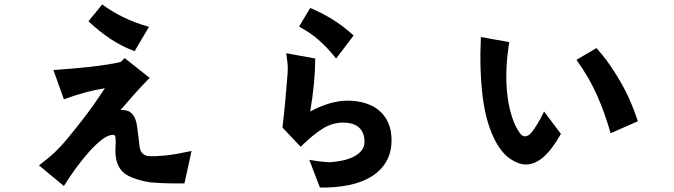

<svg xmlns="http://www.w3.org/2000/svg" viewBox="-20 -745 3040 866"><path d="M812 82Q765 83 726 81.5Q687 80 665 78Q652 77 633.5 73Q615 69 595.5 63Q576 57 558 47.5Q540 38 529 25Q512 6 505.5 -21Q499 -48 501 -80Q503 -111 501 -124Q499 -137 490 -137Q468 -137 440 -115.5Q412 -94 382.5 -61Q353 -28 322.5 13.5Q292 55 268 94L156 1Q202 -34 230 -61Q258 -88 280 -115Q317 -159 360 -215Q403 -271 453 -347Q405 -339 362.5 -327.5Q320 -316 268 -297L221 -429Q261 -432 303.5 -435.5Q346 -439 385.5 -443.5Q425 -448 461.5 -453.5Q498 -459 526 -466L542 -483L655 -394Q613 -351 584 -318Q555 -285 524 -249Q558 -250 573.5 -234Q589 -218 595 -193Q599 -173 601 -154Q603 -135 606 -115Q609 -78 614 -66Q625 -43 651 -41Q680 -39 724.5 -43.5Q769 -48 844 -64ZM587 -514Q527 -537 477.5 -570Q428 -603 379 -649L441 -725Q483 -694 534 -668.5Q585 -643 652 -624Z M1746 -113Q1746 -57 1722 -16Q1698 25 1655 51.5Q1612 78 1552.5 90Q1493 102 1423 101L1375 -24Q1398 -20 1414 -18Q1430 -16 1441.5 -15Q1453 -14 1461 -13.5Q1469 -13 1477 -14Q1503 -16 1529 -22Q1555 -28 1576.5 -39Q1598 -50 1611 -66.5Q1624 -83 1624 -106Q1624 -147 1599.5 -169.5Q1575 -192 1526 -192Q1479 -192 1435 -164.5Q1391 -137 1336 -83L1254 -170Q1262 -236 1267 -292.5Q1272 -349 1277 -411Q1278 -422 1278 -432Q1278 -442 1277.5 -452Q1277 -462 1275 -475Q1273 -488 1271 -505L1402 -481Q1401 -368 1379 -242Q1470 -291 1548 -291Q1590 -291 1626.5 -280Q1663 -269 1689.5 -247Q1716 -225 1731 -191.5Q1746 -158 1746 -113ZM1496 -481Q1474 -509 1454.5 -529Q1435 -549 1416.5 -565.5Q1398 -582 1377 -596Q1356 -610 1329 -625L1379 -709Q1432 -687 1479 -658Q1526 -629 1575 -585Z M2510 -141Q2471 -72 2432 -37.5Q2393 -3 2351 -3Q2321 -3 2283.5 -27Q2246 -51 2216 -106Q2172 -187 2157 -309.5Q2142 -432 2149 -578L2277 -555Q2258 -438 2266 -341Q2274 -244 2305 -178Q2313 -162 2324 -146Q2335 -130 2347 -130Q2355 -130 2363 -134.5Q2371 -139 2381 -152Q2391 -165 2404 -186Q2417 -207 2434 -242ZM2734 -144Q2709 -234 2672.5 -316Q2636 -398 2580 -475L2670 -528Q2699 -497 2726.5 -458Q2754 -419 2779 -375.5Q2804 -332 2823.5 -287Q2843 -242 2857 -198Z"/></svg>

Font: NanumGothicCoding
Style: Bold
Weight: 700
Monospace: yes
Designer: Kwon Bruce; Nicolas Noh; Sung-woo Choi; Go-un Cha; Soo-hyun Park;
Foundry: NHN Corporation
Version: Version 2.000;PS 1;hotconv 1.0.49;makeotf.lib2.0.14853